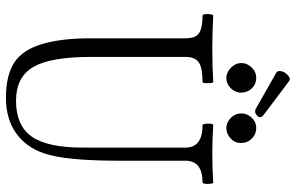

<svg xmlns="http://www.w3.org/2000/svg" viewBox="-190 -766 970 629"><g transform="rotate(90 294.5 -452.0)"><path d="M336 -806 218 -873Q211 -878 214 -890Q217 -902 228 -911.5Q239 -921 247 -914L356 -832Q371 -821 359.5 -810Q348 -799 336 -806ZM400 -709Q382 -709 367 -723.5Q352 -738 352 -758Q352 -777 366 -792Q380 -807 400 -807Q420 -807 434.5 -792.5Q449 -778 449 -757Q449 -737 434 -723Q419 -709 400 -709ZM236 -709Q218 -709 202.5 -724Q187 -739 187 -758Q187 -777 201.5 -792Q216 -807 236 -807Q256 -807 270 -792.5Q284 -778 284 -757Q284 -738 269.5 -723.5Q255 -709 236 -709ZM301 13Q227 13 185 -14.5Q143 -42 124 -108Q106 -170 106 -264V-575Q106 -609 88.5 -620Q71 -631 32 -631Q26 -631 26.5 -648.5Q27 -666 32 -666Q86 -663 140 -663Q195 -663 249 -666Q253 -666 253 -648.5Q253 -631 249 -631Q205 -631 186 -619.5Q167 -608 167 -575V-264Q167 -133 200 -76.5Q233 -20 310 -20Q392 -20 428 -71.5Q464 -123 464 -239V-575Q464 -631 391 -631Q386 -631 385.5 -648.5Q385 -666 391 -666Q438 -663 484 -663Q532 -663 578 -666Q583 -666 583 -648.5Q583 -631 578 -631Q507 -631 507 -575V-356Q507 -183 483 -112Q463 -53 416.5 -20Q370 13 301 13Z"/></g></svg>

Font: Junicode Cond Light
Style: Regular
Weight: 300
Width: 3
Designer: Peter S. Baker
Version: Version 2.201